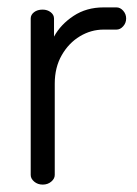

<svg xmlns="http://www.w3.org/2000/svg" viewBox="-20 -499 371 519"><path d="M128 -273V-26Q128 -16 118.5 -8Q109 0 95.5 0Q81.9 0 72.5 -8Q63 -16 63 -26V-449Q63 -459 72 -466Q81 -473 95.1 -473Q108 -473 117 -466Q126 -459 126 -449V-400Q144 -433 178.8 -456Q213.6 -479 259.7 -479H295Q305 -479 313 -470Q321 -461 321 -449Q321 -437 313 -428Q305 -419 295 -419H260.1Q226.1 -419 196.1 -401Q166 -383 147 -350Q128 -317 128 -273Z"/></svg>

Font: Dosis
Style: Regular
Weight: 400
Designer: Edgar Tolentino, Pablo Impallari, Igino Marini
Foundry: Edgar Tolentino, Pablo Impallari, Igino Marini
Version: Version 1.007;Glyphs 3.1.1 (3134)